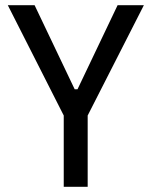

<svg xmlns="http://www.w3.org/2000/svg" viewBox="-20 -718 583 738"><path d="M225 0V-274L10 -698H113L267 -375H278L432 -698H533L317 -274V0Z"/></svg>

Font: IBM Plex Sans Cond Text
Style: Regular
Weight: 450
Width: 3
Designer: Mike Abbink, Paul van der Laan, Pieter van Rosmalen
Foundry: Bold Monday
Version: Version 1.3